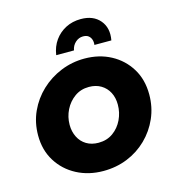

<svg xmlns="http://www.w3.org/2000/svg" viewBox="-107 -803 838 908"><g transform="rotate(-15 311.5 -349.0)"><path d="M289 12Q217 12 159 -18.5Q101 -49 67 -103.5Q33 -158 33 -230Q33 -293 57.5 -346.5Q82 -400 124.5 -440Q167 -480 222 -502.5Q277 -525 338 -525Q410 -525 467 -494.5Q524 -464 557.5 -409.5Q591 -355 591 -282Q591 -220 567.5 -166.5Q544 -113 502.5 -72.5Q461 -32 406.5 -10Q352 12 289 12ZM301 -123Q342 -123 372 -144.5Q402 -166 418.5 -200.5Q435 -235 435 -274Q435 -308 421.5 -334Q408 -360 383 -375Q358 -390 324 -390Q284 -390 254 -368.5Q224 -347 207 -313Q190 -279 190 -240Q190 -207 203.5 -180Q217 -153 242 -138Q267 -123 301 -123ZM214 -575Q220 -616 241.5 -646Q263 -676 296 -693Q329 -710 370 -710Q431 -710 463 -672Q495 -634 484 -575H401Q403 -589 399 -601Q395 -613 385.5 -620.5Q376 -628 359 -628Q338 -628 321.5 -613Q305 -598 301 -575Z"/></g></svg>

Font: MuseoModerno
Style: Bold Italic
Weight: 700
Italic angle: -9°
Designer: Pablo Cosgaya, Héctor Gatti, Marcela Romero, and the Authors of The MuseoModerno Project.
Foundry: Omnibus-Type Team
Version: Version 1.003